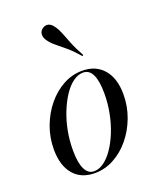

<svg xmlns="http://www.w3.org/2000/svg" viewBox="-128 -744 688 834"><g transform="rotate(-20 216.0 -327.0)"><path d="M166.9 11.3Q103.2 11.3 68.1 -30.2Q33.1 -71.8 33.1 -146Q33.1 -201.6 52 -252Q71 -302.4 103.2 -341.5Q135.5 -380.6 177 -403.2Q218.5 -425.8 265.3 -425.8Q327.4 -425.8 363.3 -384.3Q399.2 -342.7 399.2 -268.5Q399.2 -212.9 380.2 -162.5Q361.3 -112.1 329 -73Q296.8 -33.9 254.8 -11.3Q212.9 11.3 166.9 11.3ZM166.1 2.4Q189.5 2.4 212.5 -14.5Q235.5 -31.5 255.2 -60.9Q275 -90.3 290.3 -128.6Q305.6 -166.9 314.1 -210.9Q322.6 -254.8 322.6 -300Q322.6 -358.1 308.5 -387.5Q294.4 -416.9 266.1 -416.9Q242.7 -416.9 219.8 -400.4Q196.8 -383.9 177 -354Q157.3 -324.2 141.9 -285.9Q126.6 -247.6 118.1 -204Q109.7 -160.5 109.7 -115.3Q109.7 -56.5 124.2 -27Q138.7 2.4 166.1 2.4ZM288.7 -484.7Q259.7 -518.5 235.9 -538.3Q212.1 -558.1 194.4 -572.6Q176.6 -587.1 165.3 -603.2Q154 -618.5 154.8 -633.5Q155.6 -648.4 167.7 -657.3Q181.5 -667.7 195.6 -664.1Q209.7 -660.5 221 -643.5Q231.5 -629.8 239.9 -608.5Q248.4 -587.1 260.1 -557.3Q271.8 -527.4 293.5 -488.7Z"/></g></svg>

Font: Playfair 144pt
Style: Italic
Weight: 400
Italic angle: -15.6°
Designer: Claus Eggers Sørensen
Foundry: Claus Eggers Sørensen
Version: Version 2.001;gftools[0.9.30]